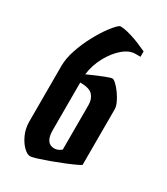

<svg xmlns="http://www.w3.org/2000/svg" viewBox="-191 -853 813 937"><g transform="rotate(30 215.5 -385.0)"><path d="M49.8 -146V-459Q49.8 -500.5 66.2 -549.3Q82.5 -598.1 107.2 -644Q131.8 -689.9 155.8 -722.2Q191.9 -770 203.6 -770Q220.7 -770 244.4 -764.2Q268.1 -758.3 292.5 -749.5Q316.9 -740.7 335 -731.9L361.8 -720.2V-689.9H333Q298.8 -689.9 263.9 -659.9Q229 -629.9 203.4 -582.3Q177.7 -534.7 170.9 -481Q280.3 -529.8 296.4 -529.8Q304.2 -529.8 318.1 -516.8Q332 -503.9 346.4 -483.9Q360.8 -463.9 370.8 -442.6Q380.9 -421.4 380.9 -404.8V-92.8Q380.9 -89.8 359.1 -79.6Q337.4 -69.3 304.7 -55.9Q272 -42.5 237.1 -29.8Q202.1 -17.1 174.6 -8.5Q147 0 137.2 0Q121.1 0 100.6 -19.8Q80.1 -39.6 64.9 -72.8Q49.8 -106 49.8 -146ZM220.7 -91.8Q240.2 -91.8 259.8 -107.9V-359.9Q259.8 -392.1 241.2 -413.1Q222.7 -434.1 169.9 -434.1V-166Q169.9 -91.8 220.7 -91.8Z"/></g></svg>

Font: Bokor
Style: Regular
Weight: 400
Designer: Danh Hong
Foundry: Danh Hong
Version: Version 8.002; ttfautohint (v1.8.3)